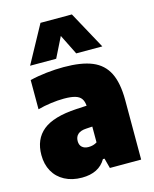

<svg xmlns="http://www.w3.org/2000/svg" viewBox="-121 -889 788 981"><g transform="rotate(-15 273.0 -398.5)"><path d="M505 -314V0H339.5L325.5 -53H317Q280 11 190 11Q138 11 99 -9.8Q60 -30.5 39.2 -67.8Q18.5 -105 18.5 -154Q18.5 -237.5 74 -282.8Q129.5 -328 251.5 -335L307 -338Q305 -362 295 -376Q285 -390 263.2 -396.5Q241.5 -403 204 -403Q172 -403 135 -398Q98 -393 65 -384V-538.5Q105 -548.5 152.8 -553.8Q200.5 -559 244 -559Q338 -559 394.8 -535.5Q451.5 -512 478.2 -458.8Q505 -405.5 505 -314ZM307.5 -144V-227.5L275 -225.5Q245.5 -224 230.8 -211Q216 -198 216 -175Q216 -154 228.5 -142.8Q241 -131.5 262.5 -131.5Q288.5 -131.5 307.5 -144ZM463 -610H325L272 -716.5L219 -610H81L189 -808H355Z"/></g></svg>

Font: Encode Sans SemiCondensed Black
Style: Regular
Weight: 900
Width: 4
Designer: Multiple Designers
Foundry: Impallari Type
Version: Version 2.000